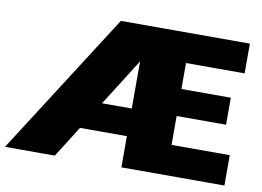

<svg xmlns="http://www.w3.org/2000/svg" viewBox="-74 -755 1234 903"><g transform="rotate(10 543.0 -304.0)"><path d="M770 -501V-377H1006V-248H770V-110H1048V35H556V-114H332L238 35H0L434 -643H1050V-501ZM556 -246V-471L414 -246Z"/></g></svg>

Font: Lalezar
Style: Regular
Weight: 400
Designer: Borna Izadpanah
Foundry: Borna Izadpanah
Version: Version 1.003;November 28, 2018;FontCreator 11.5.0.2421 64-b